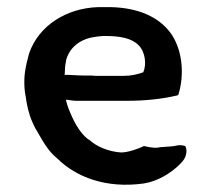

<svg xmlns="http://www.w3.org/2000/svg" viewBox="-20 -509 601 539"><path d="M52 -239C55 -215 61 -188 71 -166C74 -159 77 -154 80 -147H81V-146C98 -117 114 -85 141 -64C193 -12 278 21 384 6C423 0 459 -23 483 -46C489 -52 496 -59 500 -68C505 -82 504 -92 500 -99C494 -101 486 -102 479 -101C463 -97 453 -98 432 -96H431C418 -93 413 -94 399 -96L384 -99C368 -91 339 -81 320 -81C285 -83 250 -98 230 -117H229C202 -136 184 -174 171 -208C169 -214 167 -220 165 -229H168C178 -228 183 -226 195 -226H336C387 -226 435 -231 477 -241L480 -242L481 -244C497 -296 494 -363 462 -412C427 -463 366 -487 292 -489H255C166 -486 89 -437 62 -360C60 -351 57 -342 55 -333L52 -318C47 -294 47 -262 52 -239ZM161 -299C161 -300 162 -303 162 -304V-306C162 -315 163 -327 165 -335V-336C165 -339 166 -341 167 -345C179 -380 209 -401 250 -406C256 -407 260 -407 270 -408H275C316 -408 350 -402 369 -382C388 -364 392 -327 382 -306C365 -300 348 -296 326 -296H258C250 -296 244 -296 236 -297H215C197 -297 180 -299 161 -299Z"/></svg>

Font: Hussar Pisanka
Style: Sbd
Weight: 600
Designer: Robert Jablonski
Foundry: Cannot Into Space Fonts
Version: Version 1.070